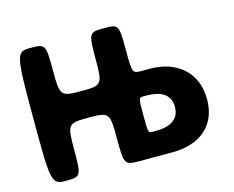

<svg xmlns="http://www.w3.org/2000/svg" viewBox="-111 -988 1400 1151"><g transform="rotate(-15 589.0 -412.5)"><path d="M739 -369H765C839 -369 909 -344 909 -260C909 -175 839 -150 765 -150H739C714 -150 713 -153 713 -260C713 -366 714 -369 739 -369ZM392 -331C520 -331 524 -326 524 -166C524 -5 527 0 619 0H713H825C986 0 1107 -83 1107 -254C1107 -424 986 -519 825 -519H769C715 -519 713 -523 713 -672C713 -821 710 -825 619 -825C527 -825 524 -820 524 -661C524 -501 520 -496 392 -496C263 -496 259 -501 259 -661C259 -820 256 -825 165 -825C74 -825 71 -813 71 -413C71 -12 74 0 165 0C256 0 259 -5 259 -166C259 -326 263 -331 392 -331Z"/></g></svg>

Font: Hussar Print
Style: Bold
Weight: 700
Foundry: Cannot Into Space Fonts
Version: Version 2.00